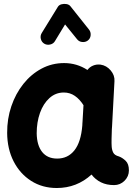

<svg xmlns="http://www.w3.org/2000/svg" viewBox="-20 -881 679 968"><path d="M555.2 52.2Q517.6 52.2 489.3 38.3Q460.9 24.4 441.4 -1Q367.2 66.9 266.1 66.9Q193.4 66.9 137 31Q80.6 -4.9 48.6 -67.6Q16.6 -130.4 16.1 -210.9Q15.6 -281.7 37.1 -345.2Q58.6 -408.7 97.7 -457.8Q136.7 -506.8 189.2 -534.9Q241.7 -563 303.2 -563Q367.2 -563 420.9 -528.3Q431.6 -543 449.2 -550.3Q466.8 -557.6 486.8 -555.2Q517.1 -550.8 538.1 -525.9Q559.1 -501 557.1 -471.7L544.9 -243.2Q544.4 -235.8 543.9 -228.5Q543 -207.5 542.5 -181.9Q542 -156.2 543 -143.6Q543.9 -125.5 550.8 -111.8Q557.6 -98.1 579.6 -92.3Q597.2 -85.9 613.5 -70.3Q629.9 -54.7 629.9 -22Q629.9 8.3 607.9 30.3Q585.9 52.2 555.2 52.2ZM268.1 -81.5Q322.3 -81.5 355.2 -123Q388.2 -164.6 395 -248.5Q395 -254.9 395.5 -260.3Q395.5 -263.2 396 -266.1L400.9 -350.6Q381.8 -380.9 357.2 -397.7Q332.5 -414.6 301.8 -414.6Q260.3 -414.6 229.2 -386.5Q198.2 -358.4 181.6 -311.8Q165 -265.1 165 -209Q166 -147.9 192.6 -114.7Q219.2 -81.5 268.1 -81.5ZM202.6 -661.1Q189.5 -669.4 185.8 -685.1Q182.1 -700.7 190.4 -714.4L271.5 -846.2Q277.3 -856 290 -859.4Q302.7 -862.8 315.7 -860.4Q328.6 -857.9 335 -849.6L428.7 -731.9Q438.5 -719.7 437 -703.1Q435.5 -686.5 422.9 -676.8Q410.6 -667.5 394.3 -669.2Q377.9 -670.9 368.2 -683.6L308.1 -757.8L256.8 -673.3Q249 -660.2 232.7 -656.5Q216.3 -652.8 202.6 -661.1Z"/></svg>

Font: Mikhak-DS1-FD ExtraBold
Style: Regular
Weight: 800
Designer: Amin Abedi
Version: Version 3.2